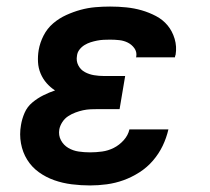

<svg xmlns="http://www.w3.org/2000/svg" viewBox="-20 -558 640 586"><path d="M255 8Q227 8 199 4.5Q171 1 145.5 -8Q120 -17 98.5 -32.5Q77 -48 63 -70.5Q49 -93 44 -120.5Q39 -148 44 -176Q47 -195 55 -213.5Q63 -232 78.5 -245Q94 -258 112 -267Q130 -276 148 -282Q134 -291 122.5 -304Q111 -317 104 -333.5Q97 -350 96 -368.5Q95 -387 98 -405Q102 -428 113 -449.5Q124 -471 142 -486.5Q160 -502 182 -512Q204 -522 226 -528Q248 -534 270.5 -536Q293 -538 316 -538Q341 -538 365.5 -535.5Q390 -533 412.5 -526.5Q435 -520 456 -509Q477 -498 491.5 -480.5Q506 -463 513 -439.5Q520 -416 516 -391Q515 -389 514.5 -387Q514 -385 514 -383H395Q395 -384 395.5 -384.5Q396 -385 396 -386Q398 -400 390 -411Q382 -422 370 -428Q358 -434 344 -435.5Q330 -437 316 -437Q306 -437 296 -436.5Q286 -436 276 -434Q266 -432 256.5 -429Q247 -426 238 -420.5Q229 -415 222.5 -406.5Q216 -398 215 -388Q212 -372 219 -358.5Q226 -345 239 -338Q252 -331 267 -328.5Q282 -326 298 -326H362L345 -225H281Q269 -225 257 -224.5Q245 -224 233.5 -221.5Q222 -219 210 -214.5Q198 -210 187.5 -203Q177 -196 170 -185Q163 -174 161 -163Q158 -145 166 -130Q174 -115 188.5 -106.5Q203 -98 220 -95.5Q237 -93 255 -93Q273 -93 291.5 -95.5Q310 -98 327 -106.5Q344 -115 357.5 -130Q371 -145 375 -163H494Q488 -137 476.5 -113Q465 -89 447 -68Q429 -47 405.5 -32Q382 -17 357 -8Q332 1 306 4.5Q280 8 255 8Z"/></svg>

Font: Iosevka Slab Extended Oblique
Style: Bold
Weight: 700
Width: 7
Italic angle: -9°
Monospace: yes
Designer: Belleve Invis
Foundry: Belleve Invis
Version: Version 11.1.1; ttfautohint (v1.8.3)